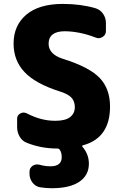

<svg xmlns="http://www.w3.org/2000/svg" viewBox="-20 -785 639 1001"><path d="M250 196.3Q219.7 196.3 189.5 191.4Q165 187.5 149.4 167Q133.8 146.5 133.8 120.1V110.4Q133.8 90.8 150.4 79.1Q162.1 72.3 173.8 72.3Q180.7 72.3 187.5 74.2Q215.8 82 243.2 82Q301.8 82 301.8 34.2Q301.8 9.8 291 -4.9Q287.1 -10.7 278.3 -10.7Q194.3 -10.7 121.1 -40Q96.7 -48.8 83 -71.8Q69.3 -94.7 69.3 -122.1V-166Q69.3 -184.6 85.9 -193.4Q93.8 -198.2 102.5 -198.2Q110.4 -198.2 119.1 -194.3Q193.4 -155.3 266.6 -155.3Q268.6 -155.3 269.5 -155.3Q320.3 -155.3 345.2 -174.3Q370.1 -193.4 370.1 -226.6Q370.1 -256.8 352.5 -275.9Q335 -294.9 291 -308.6Q165 -348.6 107.9 -409.2Q50.8 -469.7 50.8 -557.6Q50.8 -652.3 117.2 -708.5Q183.6 -764.6 307.6 -764.6Q400.4 -764.6 477.5 -742.2Q502.9 -734.4 517.6 -712.9Q532.2 -691.4 532.2 -665V-623Q532.2 -603.5 515.6 -592.8Q504.9 -585.9 494.1 -585.9Q487.3 -585.9 479.5 -588.9Q396.5 -621.1 318.4 -622.1Q234.4 -622.1 233.4 -557.6Q233.4 -502 307.6 -478.5Q445.3 -435.5 499.5 -378.9Q553.7 -322.3 553.7 -229.5Q553.7 -65.4 412.1 -27.3Q405.3 -25.4 410.2 -19.5Q443.4 19.5 443.4 68.4Q443.4 128.9 393.6 162.6Q343.8 196.3 250 196.3Z"/></svg>

Font: Gen Jyuu Gothic Heavy
Style: Bold
Weight: 900
Designer: [Source Han Sans]
Ryoko NISHIZUKA  (kana & ideographs); Paul D. Hunt (Latin, Greek & Cyrillic); Wenlong ZHANG  (bopomofo
Version: Version 1.002.20150607